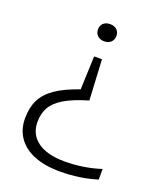

<svg xmlns="http://www.w3.org/2000/svg" viewBox="-139 -634 767 921"><g transform="rotate(20 245.0 -173.5)"><path d="M310.5 -504Q310.5 -484 297.8 -471.8Q285 -459.5 263.5 -459.5Q242 -459.5 229.2 -471.8Q216.5 -484 216.5 -504Q216.5 -523.5 229.2 -535.2Q242 -547 263.5 -547Q285 -547 297.8 -535Q310.5 -523 310.5 -504ZM294.5 -168.5Q219.5 -146.5 176 -120.8Q132.5 -95 114 -63Q95.5 -31 95.5 13.5Q95.5 76 144 111.5Q192.5 147 282 147Q378 147 466.5 118.5V172.5Q378.5 200 277.5 200Q200 200 145.2 177.8Q90.5 155.5 62 114.2Q33.5 73 33.5 16.5Q33.5 -38 53.2 -77.8Q73 -117.5 117.5 -148.2Q162 -179 237 -204.5L243.5 -375H283.5Z"/></g></svg>

Font: Encode Sans Expanded Light
Style: Regular
Weight: 300
Width: 7
Designer: Multiple Designers
Foundry: Impallari Type
Version: Version 2.000